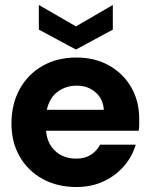

<svg xmlns="http://www.w3.org/2000/svg" viewBox="-20 -739 604 771"><path d="M287 12Q210 12 151 -20.5Q92 -53 59 -110.5Q26 -168 26 -243Q26 -320 58.5 -380Q91 -440 150 -474Q209 -508 287 -508Q361 -508 418 -476Q475 -444 507 -388.5Q539 -333 539 -262Q539 -252 539 -239.5Q539 -227 537 -214H165Q169 -163 202 -132.5Q235 -102 286 -102Q321 -102 345 -117.5Q369 -133 382 -158H525Q511 -110 477.5 -71.5Q444 -33 395.5 -10.5Q347 12 287 12ZM288 -395Q245 -395 212 -371Q179 -347 168 -298H397Q394 -342 363.5 -368.5Q333 -395 288 -395ZM285 -540 136 -620V-719L285 -633L433 -719V-620Z"/></svg>

Font: Host Grotesk Black
Style: Regular
Weight: 900
Designer: Doğukan Karapınar based on Poppins by Indian Type Foundry, Jonny Pinhorn
Foundry: Element Type
Version: Version 1.000; ttfautohint (v1.8.4.7-5d5b);gftools[0.9.33]